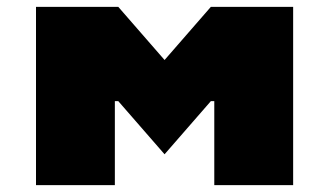

<svg xmlns="http://www.w3.org/2000/svg" viewBox="-20 -540 960 560"><path d="M595 -520H835V0H605V-245H595L460 -90L325 -245H315V0H85V-520H325L460 -365Z"/></svg>

Font: Imperial One
Style: Regular
Weight: 400
Designer: Jovanny Lemonad
Foundry: Jovanny Lemonad
Version: Version 1.000